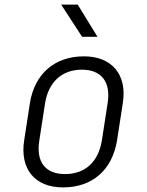

<svg xmlns="http://www.w3.org/2000/svg" viewBox="-20 -805 640 835"><path d="M337 -645H404L318 -785H246ZM254 10C382 10 468 -66 489 -194L514 -356C534 -480 467 -560 345 -560C217 -560 130 -483 110 -356L85 -194C66 -69 132 10 254 10ZM263 -48C177 -48 136 -101 151 -194L176 -356C191 -449 250 -502 336 -502C421 -502 463 -449 448 -356L423 -194C408 -101 350 -48 263 -48Z"/></svg>

Font: JetBrains Mono ExtraLight
Style: Italic
Weight: 240
Italic angle: -9°
Monospace: yes
Designer: Philipp Nurullin, Konstantin Bulenkov
Foundry: JetBrains
Version: Version 2.305